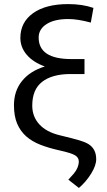

<svg xmlns="http://www.w3.org/2000/svg" viewBox="-20 -741 530 953"><path d="M430.7 -628.9Q366.2 -646.5 318.8 -646.5Q250 -646.5 210.9 -621.3Q171.9 -596.2 171.9 -554.7Q171.9 -447.8 334.5 -447.8H399.4V-373.5H326.2Q237.3 -372.6 188.7 -334.5Q140.1 -296.4 140.1 -216.8Q140.1 -162.1 175.3 -123.8Q210.4 -85.4 276.6 -69.6Q342.8 -53.7 373 -44.7Q403.3 -35.6 418.9 -25.9Q457.5 -2 457.5 49.3Q457.5 80.6 432.1 121.3Q406.7 162.1 371.6 191.9L319.3 150.9L347.2 119.6Q371.1 90.3 371.1 60.1Q371.1 41 352.5 29.8Q334 18.6 277.8 6.1Q221.7 -6.3 180.4 -22.5Q139.2 -38.6 110.1 -64.2Q81.1 -89.8 65.2 -127.2Q49.3 -164.6 49.3 -218.8Q49.3 -289.6 89.4 -339.1Q129.4 -388.7 202.6 -411.1Q145 -431.6 113 -468.8Q81.1 -505.9 81.1 -552.7Q81.1 -630.4 144 -675.5Q207 -720.7 318.4 -720.7Q389.2 -720.7 443.8 -701.7Z"/></svg>

Font: Noboto
Style: Regular
Weight: 400
Designer: Google
Version: Version 2.001101; 2014